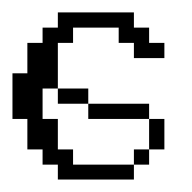

<svg xmlns="http://www.w3.org/2000/svg" viewBox="-20 -288 308 308"><path d="M194.8 -23.9V-48.3H219.2V-23.9ZM219.2 -48.3V-97.2H243.7V-48.3ZM121.6 -97.2V-121.6H219.2V-97.2ZM72.8 -121.6V-146H121.6V-121.6ZM72.8 0V-23.9H48.3V-48.3H23.9V-97.2H0V-170.4H23.9V-219.2H48.3V-243.7H72.8V-268.1H194.8V-243.7H219.2V-219.2H243.7V-194.8H194.8V-219.2H170.4V-243.7H97.2V-219.2H72.8V-146H48.3V-97.2H72.8V-48.3H97.2V-23.9H194.8V0Z"/></svg>

Font: FS Mondwest Regular
Style: Regular
Weight: 400
Designer: NZWStudios2024
Foundry: https://fontstruct.com
Version: Version 1.0